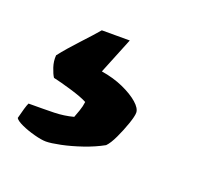

<svg xmlns="http://www.w3.org/2000/svg" viewBox="-141 -103 392 368"><g transform="rotate(20 55.0 81.5)"><path d="M-17 200Q-26 200 -41 196Q-56 192 -68 186.5Q-80 181 -83 176Q-80 164 -77.5 155.5Q-75 147 -73 143Q-41 143 -21 142.5Q-1 142 18 137Q20 132 23.5 122Q27 112 28 103Q17 97 -6.5 90Q-30 83 -44 80Q-48 74 -52 62Q-56 50 -55 38Q-41 20 -20.5 -2Q0 -24 11 -37H68L38 37Q63 41 83 50Q103 59 115 69.5Q127 80 127 89Q127 96 121.5 112Q116 128 108.5 144Q101 160 94 167Q76 177 54 184.5Q32 192 12.5 196Q-7 200 -17 200Z"/></g></svg>

Font: Texturina Medium 12pt Black
Style: Italic
Weight: 900
Italic angle: -11°
Version: Version 1.002